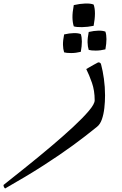

<svg xmlns="http://www.w3.org/2000/svg" viewBox="-340 -640 693 1093"><path d="M212 82Q147 135 73 189Q-1 243 -94.5 303Q-188 363 -311 433Q-320 425 -320 413Q-257 363 -186 306Q-115 249 -47 191.5Q21 134 76.5 82.5Q132 31 165.5 -8.5Q199 -48 199 -69Q199 -124 183.5 -168.5Q168 -213 151 -247Q174 -261 193 -271Q212 -281 219 -285Q228 -285 231.5 -281Q235 -277 236 -271Q245 -238 251.5 -191.5Q258 -145 258 -97Q258 -61 254 -25Q250 11 240 39.5Q230 68 212 82ZM80 -490Q73 -512 72.5 -540.5Q72 -569 80 -611Q115 -619 145.5 -620Q176 -621 193 -614Q208 -573 193 -493Q159 -486 127 -485.5Q95 -485 80 -490ZM25 -342Q19 -361 18.5 -385Q18 -409 25 -444Q55 -451 80 -451.5Q105 -452 120 -446Q132 -411 120 -345Q92 -338 65 -338Q38 -338 25 -342ZM165 -356Q159 -375 158.5 -399Q158 -423 165 -458Q195 -465 220 -465.5Q245 -466 260 -460Q272 -425 260 -359Q232 -352 205 -352Q178 -352 165 -356Z"/></svg>

Font: Ruwudu
Style: Regular
Weight: 400
Designer: Becca Hirsbrunner Spalinger
Foundry: SIL International
Version: Version 3.000